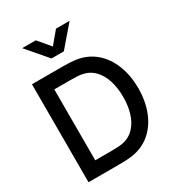

<svg xmlns="http://www.w3.org/2000/svg" viewBox="-219 -1086 1127 1222"><g transform="rotate(-30 345.0 -475.0)"><path d="M260 -800 131 -950H231L305.5 -861.5L379.5 -950H479.5L350.5 -800ZM70 0V-720H295.5Q351.5 -720 385 -715.5Q467.5 -705 525.8 -656Q584 -607 614 -530Q644 -453 644 -360Q644 -267 614 -190Q584 -113 525.8 -64Q467.5 -15 385 -4.5Q351.5 0 295.5 0ZM295.5 -99.5Q351 -99.5 377.5 -104.5Q430.5 -114.5 465.2 -151Q500 -187.5 516.5 -241.5Q533 -295.5 533 -360Q533 -425.5 516.2 -479.8Q499.5 -534 464.5 -570Q429.5 -606 377.5 -615.5Q351 -620.5 295.5 -620.5H177V-99.5Z"/></g></svg>

Font: Hauora SemiBold
Style: Regular
Weight: 600
Designer: Wayne Shih
Foundry: WCYS
Version: Version 1.001